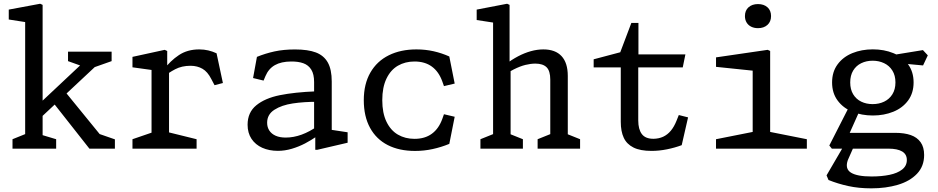

<svg xmlns="http://www.w3.org/2000/svg" viewBox="-20 -793 5000 1024"><path d="M46.7 -50.5 134.2 -85.8 114.2 -47.2V-703.3L140.2 -671.3L26.7 -689V-741.8L194.2 -773L207.3 -767V-44.3L185 -78.8L279.5 -50.5V0H46.7ZM263.5 -245.8 324.7 -307.2 531.7 -53.2 470.5 -92.2 592.8 -49.8V0H457ZM192.8 -242.7 442.5 -477.2 433.8 -434.5 342.8 -467V-517.5H575.3V-467L453.7 -424L530.2 -477.2L192.8 -161.5Z M686.5 -50.5 808.3 -92.3 788.2 -53.5V-448.3L814.3 -416.3L686.5 -434V-489.7L858.5 -527.2L871.8 -521V-432.7L881.5 -425.7V-50.7L859.2 -92.3L1028.5 -50.5V0H686.5ZM997.3 -442.2H996.2Q949.8 -442.2 914.7 -423.9Q879.5 -405.7 844.8 -377.5L844 -377L850.5 -418.8Q888.3 -468.7 934.1 -499.1Q979.8 -529.5 1042.3 -529.5Q1068 -529.5 1090.9 -524.1Q1113.8 -518.7 1135 -508.7L1168.8 -350.2L1124.2 -338.7L1106.8 -371.7Q1087 -410.7 1059.8 -426.2Q1032.7 -441.8 997.3 -442.2Z M1661.5 -74.7 1655.2 -86.5V-355.3Q1655.2 -397.3 1640.2 -421.5Q1625.2 -445.7 1598.3 -455.5Q1571.5 -465.3 1532.7 -465Q1479.7 -464.7 1446.1 -445.7Q1412.5 -426.7 1395.8 -387.2L1385.7 -363.2L1329.7 -376.8L1350.3 -489.7Q1395 -508 1443.8 -518.7Q1492.5 -529.3 1553.3 -529.3Q1622.3 -529.3 1664.8 -513.2Q1707.3 -497 1728.3 -459.7Q1749.3 -422.3 1749.3 -358.3V-77.3L1727 -103.7L1834 -87.5V-31.8L1671.8 6H1661.5ZM1300.5 -127.7Q1300.5 -193.5 1346.9 -231.4Q1393.3 -269.3 1472 -285.3Q1550.7 -301.3 1664.7 -305.8L1672.5 -250Q1601.5 -250.3 1541.9 -241.4Q1482.3 -232.5 1443.5 -207.6Q1404.7 -182.7 1404.7 -138.3Q1404.7 -114.7 1416.4 -96.7Q1428.2 -78.7 1450.3 -69Q1472.5 -59.3 1503.7 -59.3Q1545.8 -59.3 1588.6 -74.9Q1631.3 -90.5 1673.3 -120.2V-68.5L1670.5 -66.5Q1639.3 -45 1606.5 -27.8Q1573.7 -10.7 1536.5 0.4Q1499.3 11.5 1462.2 11.5Q1415.5 11.5 1378.8 -4.8Q1342.2 -21.2 1321.3 -52.6Q1300.5 -84 1300.5 -127.7Z M1920.2 -258.8Q1920.2 -344.8 1955.2 -405.8Q1990.2 -466.7 2053.5 -498.1Q2116.8 -529.5 2201 -529.5Q2248.7 -529.5 2292.4 -519.7Q2336.2 -509.8 2376.3 -491.8L2405 -347.3L2347.8 -333.7L2339.2 -358Q2320.5 -410.7 2283.4 -437.8Q2246.3 -465 2190.7 -465Q2141 -465 2102.2 -442.6Q2063.5 -420.2 2041.2 -373.8Q2018.8 -327.3 2018.8 -258.8Q2018.8 -190.2 2041.2 -143.8Q2063.5 -97.5 2102.2 -75Q2141 -52.5 2190.7 -52.5Q2246.2 -52.5 2283.2 -79.7Q2320.3 -106.8 2339.2 -159.5L2347.8 -183.8L2405 -170.3L2376.3 -25.7Q2333.3 -8 2287.4 2Q2241.5 12 2193.5 12Q2109.3 12 2048.1 -19.2Q1986.8 -50.5 1953.5 -111.4Q1920.2 -172.3 1920.2 -258.8Z M2847.3 -50.5 2935 -85.8 2914.8 -47.2V-368.5Q2914.8 -414.8 2895.1 -434.3Q2875.3 -453.8 2835.2 -453.8Q2810.5 -453.8 2782.1 -446.8Q2753.7 -439.8 2720 -422.8Q2696.5 -411.2 2671.3 -393.8L2674.3 -448.8Q2709.2 -474.8 2743.3 -492.8Q2777.5 -510.7 2811.4 -520.1Q2845.3 -529.5 2877.8 -529.5Q2941.8 -529.5 2975 -493.6Q3008.2 -457.7 3008.2 -388V-44.3L2985.8 -85.8L3073.8 -50.5V0H2847.3ZM2542.3 -50.5 2630 -85.8 2609.8 -47.2V-700.5L2636 -668.7L2522.3 -686.2V-741.8L2684.5 -773L2697.7 -767V-432.7L2703.2 -425.7V-50L2680.8 -85.8L2768.8 -50.5V0H2542.3Z M3290.8 -143.2V-450.2L3313.3 -433.5H3146.2V-476.7L3312.3 -520.7L3276.2 -483L3347.2 -670.7H3385V-485.7L3362.5 -503H3635.5L3621.3 -433.5H3362.3L3384 -450.2V-150.8Q3384 -103.3 3403.2 -77.9Q3422.5 -52.5 3465.5 -52.8Q3494 -53.2 3517.1 -63.9Q3540.2 -74.7 3557.7 -95.8Q3575.2 -116.8 3588 -148.7L3600.3 -179.5L3649.7 -167L3615.8 -18.8Q3579.7 -5.2 3537.5 3.3Q3495.3 11.8 3454.7 11.8Q3394.7 11.8 3358.6 -6.2Q3322.5 -24.3 3306.7 -58.3Q3290.8 -92.3 3290.8 -143.2Z M3798.7 -50.5 4016.7 -93.8 3994.3 -52.2V-445.5L4020.3 -413.5L3798.8 -436.5V-487L4074.3 -527.2L4087.5 -521.2V-52.2L4065.2 -93.8L4283.2 -50.5V0H3798.7ZM3953 -707.3Q3953 -737 3972.2 -754.2Q3991.5 -771.3 4022.7 -771.3Q4053.8 -771.3 4073.1 -754.2Q4092.3 -737 4092.3 -707.3Q4092.3 -677.5 4073.1 -660.2Q4053.8 -642.8 4022.7 -642.8Q4002.2 -642.8 3986.4 -650.6Q3970.7 -658.3 3961.8 -673.1Q3953 -687.8 3953 -707.3Z M4398.7 167 4388.3 142.3 4481 -16.7H4536L4501.7 61Q4485.5 107.2 4518.4 127.7Q4551.3 148.2 4628.3 148.2Q4681.8 148.2 4724 139.5Q4766.2 130.8 4791.3 111.2Q4816.5 91.5 4816.5 60.2Q4816.5 29.8 4791.4 14.8Q4766.3 -0.2 4718 -0.2H4416.5L4403 -17L4509 -224.7L4565.3 -204L4496.3 -49.7L4481.5 -84.5H4754.2Q4803.3 -84.5 4837.3 -72.6Q4871.3 -60.7 4890 -34.4Q4908.7 -8.2 4908.7 33.8Q4908.7 93.8 4870.6 133.8Q4832.5 173.7 4768.7 192.6Q4704.8 211.5 4627 211.5Q4559.7 211.5 4504.2 199.3Q4448.7 187.2 4398.7 167ZM4417.8 -353.3Q4417.8 -410 4447.2 -449.8Q4476.5 -489.5 4526 -509.7Q4575.5 -529.8 4635.2 -529.8Q4694.8 -529.8 4744.3 -509.7Q4793.8 -489.5 4823.2 -449.8Q4852.5 -410 4852.5 -353.3Q4852.5 -296.8 4823.2 -257Q4793.8 -217.2 4744.3 -197.1Q4694.8 -177 4635.2 -177Q4575.5 -177 4526 -197.1Q4476.5 -217.2 4447.2 -257Q4417.8 -296.8 4417.8 -353.3ZM4755.7 -353.3Q4755.7 -390.5 4739.4 -416.6Q4723.2 -442.7 4695.5 -455.9Q4667.8 -469.2 4634.2 -469.2Q4600.5 -469.2 4573.2 -455.9Q4546 -442.7 4530.2 -416.6Q4514.5 -390.5 4514.5 -353.3Q4514.5 -316.3 4530.2 -290.2Q4546 -264.2 4573.2 -250.9Q4600.5 -237.7 4634.2 -237.7Q4667.8 -237.7 4695.5 -250.9Q4723.2 -264.2 4739.4 -290.2Q4755.7 -316.3 4755.7 -353.3ZM4765.3 -456.8 4727.3 -497.3 4902.3 -525.8 4928.3 -497.8 4903 -444Z"/></svg>

Font: Monaspace Xenon Var
Style: Regular
Weight: 400
Designer: Riley Cran and the Lettermatic Team
Version: Version 1.000 (Monaspace Xenon Var)